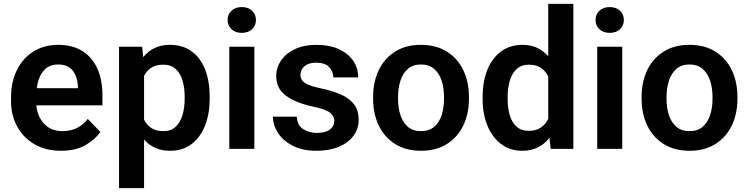

<svg xmlns="http://www.w3.org/2000/svg" viewBox="-20 -770 3869 993"><path d="M295.4 9.8Q215.3 9.8 157.5 -24.4Q99.6 -58.6 68.4 -116.5Q37.1 -174.3 37.1 -246.1V-265.6Q37.1 -347.2 67.9 -408.4Q98.6 -469.7 153.6 -503.9Q208.5 -538.1 280.8 -538.1Q356 -538.1 407 -505.4Q458 -472.7 483.9 -414.3Q509.8 -356 509.8 -279.3V-225.1H168Q173.3 -167 208.7 -129.4Q244.1 -91.8 303.2 -91.8Q385.3 -91.8 434.1 -154.8L499 -87.4Q474.1 -50.3 423.3 -20.3Q372.6 9.8 295.4 9.8ZM279.8 -436.5Q231.9 -436.5 204.8 -403.3Q177.7 -370.1 169.9 -314H382.8V-323.7Q381.3 -369.6 357.4 -403.1Q333.5 -436.5 279.8 -436.5Z M1064.5 -269.5V-259.3Q1064.5 -182.6 1040.8 -121.6Q1017.1 -60.5 971.4 -25.4Q925.8 9.8 859.4 9.8Q815.9 9.8 782.7 -5.4Q749.5 -20.5 725.1 -47.9V203.1H595.7V-528.3H715.3L720.7 -474.6Q745.1 -504.9 779.3 -521.5Q813.5 -538.1 858.4 -538.1Q925.3 -538.1 971.2 -504.6Q1017.1 -471.2 1040.8 -410.6Q1064.5 -350.1 1064.5 -269.5ZM935.1 -259.3V-269.5Q935.1 -316.4 923.8 -354Q912.6 -391.6 888.2 -413.6Q863.8 -435.5 824.2 -435.5Q786.6 -435.5 762.5 -419.9Q738.3 -404.3 725.1 -377.4V-150.9Q738.3 -124 762.5 -107.9Q786.6 -91.8 825.2 -91.8Q864.7 -91.8 888.9 -114.7Q913.1 -137.7 924.1 -175.8Q935.1 -213.9 935.1 -259.3Z M1157.2 -666.5Q1157.2 -695.3 1177 -714.4Q1196.8 -733.4 1230.5 -733.4Q1264.2 -733.4 1283.9 -714.4Q1303.7 -695.3 1303.7 -666.5Q1303.7 -638.2 1283.9 -619.1Q1264.2 -600.1 1230.5 -600.1Q1196.8 -600.1 1177 -619.1Q1157.2 -638.2 1157.2 -666.5ZM1295.4 -528.3V0H1166V-528.3Z M1709 -144.5Q1709 -168.9 1687.5 -186.8Q1666 -204.6 1596.7 -219.2Q1514.2 -236.8 1461.4 -273.2Q1408.7 -309.6 1408.7 -377Q1408.7 -420.4 1433.6 -457Q1458.5 -493.7 1505.1 -515.9Q1551.8 -538.1 1616.2 -538.1Q1683.6 -538.1 1731.9 -516.1Q1780.3 -494.1 1806.4 -456.1Q1832.5 -418 1832.5 -369.6H1703.6Q1703.6 -400.9 1682.1 -423.3Q1660.6 -445.8 1615.7 -445.8Q1575.7 -445.8 1554.7 -427.2Q1533.7 -408.7 1533.7 -382.8Q1533.7 -357.4 1555.7 -341.8Q1577.6 -326.2 1637.7 -313.5Q1696.3 -301.3 1740.7 -282.2Q1785.2 -263.2 1810.1 -231.7Q1835 -200.2 1835 -150.4Q1835 -104 1808.1 -67.6Q1781.2 -31.2 1732.2 -10.7Q1683.1 9.8 1616.7 9.8Q1543.9 9.8 1493.7 -16.4Q1443.4 -42.5 1417.5 -83Q1391.6 -123.5 1391.6 -166.5H1515.1Q1517.6 -120.6 1548.8 -101.6Q1580.1 -82.5 1619.1 -82.5Q1663.1 -82.5 1686 -100.1Q1709 -117.7 1709 -144.5Z M1909.7 -258.8V-269Q1909.7 -346.2 1938.7 -407Q1967.8 -467.8 2023.2 -502.9Q2078.6 -538.1 2156.7 -538.1Q2235.8 -538.1 2291.5 -502.9Q2347.2 -467.8 2376.2 -407Q2405.3 -346.2 2405.3 -269V-258.8Q2405.3 -182.1 2376.2 -121.3Q2347.2 -60.5 2291.7 -25.4Q2236.3 9.8 2157.7 9.8Q2079.1 9.8 2023.4 -25.4Q1967.8 -60.5 1938.7 -121.3Q1909.7 -182.1 1909.7 -258.8ZM2038.6 -269V-258.8Q2038.6 -212.9 2050.8 -175Q2063 -137.2 2089.1 -114.5Q2115.2 -91.8 2157.7 -91.8Q2199.7 -91.8 2225.8 -114.5Q2252 -137.2 2264.2 -175Q2276.4 -212.9 2276.4 -258.8V-269Q2276.4 -314 2264.2 -352.1Q2252 -390.1 2225.6 -413.3Q2199.2 -436.5 2156.7 -436.5Q2115.2 -436.5 2089.1 -413.3Q2063 -390.1 2050.8 -352.1Q2038.6 -314 2038.6 -269Z M2476.1 -257.8V-268.1Q2476.1 -348.6 2500.7 -409.4Q2525.4 -470.2 2571.8 -504.2Q2618.2 -538.1 2683.1 -538.1Q2725.6 -538.1 2758.3 -522.5Q2791 -506.8 2815.4 -478.5V-750H2945.3V0H2828.1L2821.8 -57.1Q2796.9 -25.4 2762.2 -7.8Q2727.5 9.8 2682.1 9.8Q2617.7 9.8 2571.5 -25.1Q2525.4 -60.1 2500.7 -120.6Q2476.1 -181.2 2476.1 -257.8ZM2605.5 -268.1V-257.8Q2605.5 -212.4 2616.2 -175Q2627 -137.7 2651.1 -115.5Q2675.3 -93.3 2714.8 -93.3Q2752.4 -93.3 2777.1 -110.1Q2801.8 -127 2815.4 -155.3V-374Q2801.8 -402.8 2777.1 -419.2Q2752.4 -435.5 2715.8 -435.5Q2676.3 -435.5 2652.1 -413.1Q2627.9 -390.6 2616.7 -352.8Q2605.5 -314.9 2605.5 -268.1Z M3060.1 -666.5Q3060.1 -695.3 3079.8 -714.4Q3099.6 -733.4 3133.3 -733.4Q3167 -733.4 3186.8 -714.4Q3206.5 -695.3 3206.5 -666.5Q3206.5 -638.2 3186.8 -619.1Q3167 -600.1 3133.3 -600.1Q3099.6 -600.1 3079.8 -619.1Q3060.1 -638.2 3060.1 -666.5ZM3198.2 -528.3V0H3068.8V-528.3Z M3298.3 -258.8V-269Q3298.3 -346.2 3327.4 -407Q3356.4 -467.8 3411.9 -502.9Q3467.3 -538.1 3545.4 -538.1Q3624.5 -538.1 3680.2 -502.9Q3735.8 -467.8 3764.9 -407Q3793.9 -346.2 3793.9 -269V-258.8Q3793.9 -182.1 3764.9 -121.3Q3735.8 -60.5 3680.4 -25.4Q3625 9.8 3546.4 9.8Q3467.8 9.8 3412.1 -25.4Q3356.4 -60.5 3327.4 -121.3Q3298.3 -182.1 3298.3 -258.8ZM3427.2 -269V-258.8Q3427.2 -212.9 3439.5 -175Q3451.7 -137.2 3477.8 -114.5Q3503.9 -91.8 3546.4 -91.8Q3588.4 -91.8 3614.5 -114.5Q3640.6 -137.2 3652.8 -175Q3665 -212.9 3665 -258.8V-269Q3665 -314 3652.8 -352.1Q3640.6 -390.1 3614.3 -413.3Q3587.9 -436.5 3545.4 -436.5Q3503.9 -436.5 3477.8 -413.3Q3451.7 -390.1 3439.5 -352.1Q3427.2 -314 3427.2 -269Z"/></svg>

Font: Vazirmatn UI FD SemiBold
Style: Regular
Weight: 600
Designer: Saber Rastikerdar
Foundry: Saber Rastikerdar
Version: Version 33.003